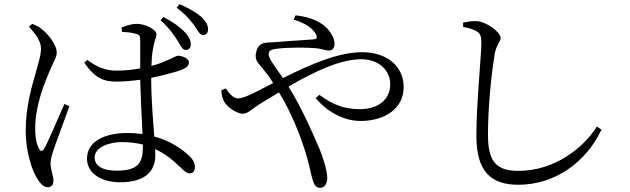

<svg xmlns="http://www.w3.org/2000/svg" viewBox="-20 -853 3040 927"><path d="M832 -665C851 -637 858 -613 875 -612C888 -611 900 -618 901 -636C902 -656 894 -675 871 -699C849 -723 816 -746 769 -771L755 -755C793 -722 814 -692 832 -665ZM915 -734C934 -709 942 -685 959 -684C973 -683 984 -692 984 -709C986 -728 976 -748 952 -772C927 -793 896 -811 847 -833L833 -816C874 -785 895 -761 915 -734ZM120 -725C155 -684 179 -652 178 -616C177 -583 165 -548 152 -500C135 -440 104 -340 104 -221C104 -120 135 -27 162 13C176 35 192 51 210 51C228 51 238 39 238 20C238 -4 224 -35 224 -66C224 -82 230 -103 240 -134C253 -171 296 -287 315 -340L291 -351C268 -301 213 -167 192 -133C183 -120 175 -122 169 -134C158 -154 150 -182 150 -234C150 -339 191 -442 215 -499C239 -558 254 -577 254 -598C254 -641 207 -692 187 -708C169 -724 159 -728 136 -738ZM670 -155V-150C670 -69 651 -29 542 -29C482 -29 437 -48 437 -93C437 -141 505 -167 567 -167C605 -167 639 -163 670 -155ZM569 -699C596 -698 620 -695 639 -689C653 -685 657 -680 657 -657V-523C622 -516 583 -512 542 -512C485 -512 442 -533 402 -564L387 -550C441 -473 482 -459 544 -459C581 -459 619 -463 657 -468C659 -382 665 -277 668 -206C646 -209 622 -211 596 -211C488 -211 400 -172 400 -87C400 -15 471 27 560 27C683 27 730 -28 730 -104L729 -133C776 -112 814 -81 850 -46C869 -28 881 -16 896 -16C913 -16 921 -28 921 -48C921 -67 910 -86 890 -104C859 -132 806 -172 725 -194C719 -271 710 -373 710 -477C768 -489 818 -503 846 -512C879 -524 892 -533 892 -552C892 -572 860 -583 840 -584C831 -584 818 -574 776 -557C761 -550 739 -542 711 -535C712 -567 714 -595 719 -618C726 -662 735 -668 735 -688C735 -711 682 -738 639 -738C618 -738 587 -729 567 -720Z M1070 -426 1049 -417C1049 -394 1054 -377 1063 -361C1079 -334 1125 -304 1151 -304C1179 -304 1192 -325 1241 -355L1327 -407C1387 -310 1428 -201 1453 -125C1473 -60 1483 -4 1490 17C1498 44 1509 54 1525 54C1547 54 1560 34 1560 6C1560 -26 1543 -82 1526 -126C1488 -215 1439 -328 1373 -435C1497 -507 1622 -567 1725 -567C1804 -567 1864 -518 1864 -446C1864 -371 1804 -326 1718 -326C1643 -326 1589 -346 1522 -395L1504 -379C1570 -302 1651 -269 1721 -269C1833 -269 1929 -325 1929 -433C1929 -531 1850 -601 1729 -601C1616 -601 1486 -546 1346 -476C1317 -519 1277 -569 1277 -590C1277 -610 1289 -614 1319 -618C1376 -625 1467 -624 1506 -620C1533 -618 1550 -609 1567 -609C1584 -609 1595 -619 1595 -642C1595 -666 1582 -690 1562 -713C1536 -742 1487 -771 1407 -779L1398 -758C1462 -740 1494 -710 1506 -687C1513 -671 1509 -664 1495 -663C1466 -660 1383 -656 1300 -649C1269 -647 1228 -653 1217 -602C1207 -563 1228 -547 1246 -525C1261 -507 1278 -486 1299 -452L1215 -409C1179 -391 1150 -378 1129 -378C1106 -378 1085 -404 1070 -426Z M2216 -723C2242 -719 2265 -711 2281 -702C2298 -692 2304 -681 2304 -645C2304 -587 2280 -352 2280 -197C2280 -26 2349 39 2483 39C2660 39 2810 -70 2884 -227L2862 -242C2795 -136 2655 -28 2483 -28C2373 -28 2336 -76 2336 -203C2336 -339 2353 -501 2369 -595C2378 -642 2397 -649 2397 -670C2397 -698 2328 -749 2281 -751C2263 -752 2242 -749 2216 -744Z"/></svg>

Font: Harano Aji Mincho K1
Style: Regular
Weight: 400
Foundry: Masamichi Hosoda
Version: HaranoAjiMinchoK1-Regular version 20230610;ttx 4.39.4